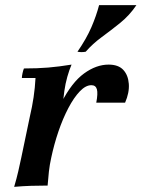

<svg xmlns="http://www.w3.org/2000/svg" viewBox="-20 -721 550 746"><path d="M35 5Q45 -29 51 -55.5Q57 -82 63 -110L96 -268Q105 -306 110.5 -343Q116 -380 118 -418H65Q65 -425 67.5 -436.5Q70 -448 73 -455Q126 -455 167.5 -458.5Q209 -462 258 -470Q249 -449 241.5 -422.5Q234 -396 230 -367.5Q226 -339 223 -310L179 -108Q173 -81 170 -54.5Q167 -28 165 0Q132 0 100.5 1Q69 2 35 5ZM354 -322Q361 -358 356.5 -374Q352 -390 335 -390Q313 -390 290 -366Q267 -342 245.5 -301Q224 -260 207 -210Q190 -160 179 -108H149Q178 -243 218.5 -322Q259 -401 306.5 -435.5Q354 -470 402 -470Q440 -470 459 -449.5Q478 -429 480.5 -395Q483 -361 466 -322ZM510 -701Q483 -661 447 -632Q411 -603 375.5 -577Q340 -551 313 -520Q297 -517 281 -520Q316 -571 335 -615Q354 -659 365 -701Z"/></svg>

Font: Poltawski Nowy SemiBold
Style: Italic
Weight: 600
Italic angle: -12°
Version: Version 1.001;gftools[0.9.25]